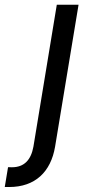

<svg xmlns="http://www.w3.org/2000/svg" viewBox="-113 -565 373 790"><path d="M120.7 -545.5 24.5 38.4C14.6 92.7 -13.1 123.2 -63.9 123.2C-69.2 123.2 -74.9 123.2 -79.9 122.9L-93.4 204.5H-75.3C32 204.5 96.2 141.7 113.6 38.7L210.2 -545.5Z"/></svg>

Font: Margiela Sans Text
Style: Italic
Weight: 400
Italic angle: -9.39999°
Designer: Stefan Endress, Andreas Faust
Version: Version 1.100;FEAKit 1.0